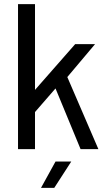

<svg xmlns="http://www.w3.org/2000/svg" viewBox="-20 -720 513 927"><path d="M67 0H149V-179L248 -293L369 0H455L305 -348L439 -507H343L149 -286V-700H67ZM178 187H242L324 60H248Z"/></svg>

Font: Vanilla Cream Book
Style: Regular
Weight: 400
Designer: Jeremy Tribby, Jinavaṁso
Foundry: Tribby Type
Version: Version 1.422;Glyphs 3.1.2 (3151)